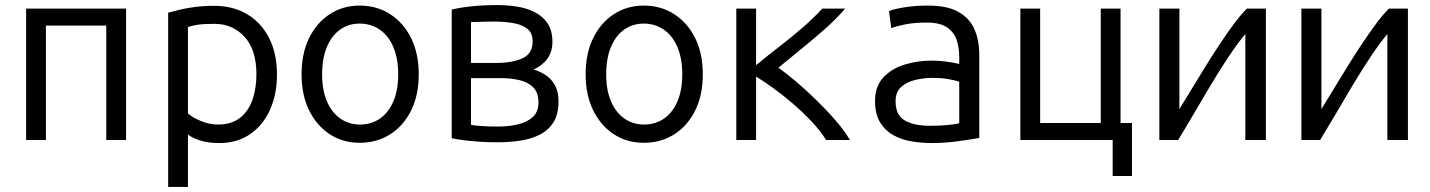

<svg xmlns="http://www.w3.org/2000/svg" viewBox="-20 -552 5640 757"><path d="M83 0V-518H477V0H399V-451H161V0Z M643 185V-502Q662 -507 688 -513.5Q714 -520 748.5 -524.5Q783 -529 825 -529Q898 -529 953.5 -496.5Q1009 -464 1040.5 -403Q1072 -342 1072 -258Q1072 -180 1044.5 -119Q1017 -58 966 -23Q915 12 845 12Q799 12 766.5 1Q734 -10 721 -22V185ZM839 -61Q893 -61 926.5 -87.5Q960 -114 975.5 -159Q991 -204 991 -259Q991 -356 944 -407Q897 -458 826 -458Q781 -458 757 -454Q733 -450 721 -445V-105Q738 -89 771.5 -75Q805 -61 839 -61Z M1398 11Q1332 11 1280.5 -22.5Q1229 -56 1199 -116.5Q1169 -177 1169 -259Q1169 -341 1198.5 -401.5Q1228 -462 1280 -496Q1332 -530 1398 -530Q1466 -530 1518.5 -496Q1571 -462 1601 -401.5Q1631 -341 1631 -259Q1631 -177 1601 -116.5Q1571 -56 1518.5 -22.5Q1466 11 1398 11ZM1399 -61Q1444 -61 1478 -84.5Q1512 -108 1531 -152.5Q1550 -197 1550 -259Q1550 -321 1531 -366Q1512 -411 1477.5 -435Q1443 -459 1398 -459Q1354 -459 1320.5 -435Q1287 -411 1268.5 -366Q1250 -321 1250 -259Q1250 -197 1269 -152.5Q1288 -108 1322 -84.5Q1356 -61 1399 -61Z M1941 9Q1900 9 1866 6.5Q1832 4 1806 0.5Q1780 -3 1761 -7V-514Q1780 -519 1806 -523Q1832 -527 1866 -529.5Q1900 -532 1941 -532Q1977 -532 2015 -526.5Q2053 -521 2085.5 -505.5Q2118 -490 2138 -461.5Q2158 -433 2158 -387Q2158 -348 2138.5 -321Q2119 -294 2084 -278Q2116 -268 2137.5 -251.5Q2159 -235 2170.5 -211Q2182 -187 2182 -152Q2182 -102 2162.5 -70.5Q2143 -39 2109 -21.5Q2075 -4 2031.5 2.5Q1988 9 1941 9ZM1942 -53Q1985 -53 2021.5 -61.5Q2058 -70 2080.5 -90.5Q2103 -111 2103 -148Q2103 -187 2082.5 -207.5Q2062 -228 2028.5 -236Q1995 -244 1954 -244H1837V-60Q1848 -57 1879.5 -55Q1911 -53 1942 -53ZM1837 -304H1939Q1999 -304 2039.5 -322Q2080 -340 2080 -389Q2080 -424 2056.5 -440.5Q2033 -457 1997.5 -462Q1962 -467 1925 -467Q1899 -467 1877 -466Q1855 -465 1837 -465Z M2518 11Q2452 11 2400.5 -22.5Q2349 -56 2319 -116.5Q2289 -177 2289 -259Q2289 -341 2318.5 -401.5Q2348 -462 2400 -496Q2452 -530 2518 -530Q2586 -530 2638.5 -496Q2691 -462 2721 -401.5Q2751 -341 2751 -259Q2751 -177 2721 -116.5Q2691 -56 2638.5 -22.5Q2586 11 2518 11ZM2519 -61Q2564 -61 2598 -84.5Q2632 -108 2651 -152.5Q2670 -197 2670 -259Q2670 -321 2651 -366Q2632 -411 2597.5 -435Q2563 -459 2518 -459Q2474 -459 2440.5 -435Q2407 -411 2388.5 -366Q2370 -321 2370 -259Q2370 -197 2389 -152.5Q2408 -108 2442 -84.5Q2476 -61 2519 -61Z M2883 0V-518H2961V-295Q3007 -333 3053 -368.5Q3099 -404 3142 -441Q3185 -478 3222 -518H3312Q3279 -479 3235 -440Q3191 -401 3143.5 -362.5Q3096 -324 3049 -285Q3079 -264 3118.5 -230.5Q3158 -197 3199 -157Q3240 -117 3275 -76.5Q3310 -36 3331 0H3237Q3214 -37 3179.5 -73.5Q3145 -110 3106 -143.5Q3067 -177 3029 -204.5Q2991 -232 2961 -250V0Z M3654 12Q3614 12 3574.5 5.5Q3535 -1 3502.5 -19Q3470 -37 3450 -69.5Q3430 -102 3430 -153Q3430 -212 3463 -247Q3496 -282 3547 -297.5Q3598 -313 3652 -313Q3681 -313 3708.5 -309.5Q3736 -306 3762 -300V-328Q3762 -361 3752.5 -392Q3743 -423 3715.5 -443Q3688 -463 3634 -463Q3584 -463 3547.5 -455.5Q3511 -448 3494 -441L3485 -508Q3502 -516 3545 -523Q3588 -530 3639 -530Q3715 -530 3759 -505Q3803 -480 3822 -436.5Q3841 -393 3841 -336V-8Q3807 -2 3756 5Q3705 12 3654 12ZM3648 -56Q3686 -56 3715.5 -59Q3745 -62 3762 -66V-230Q3744 -236 3716.5 -240.5Q3689 -245 3658 -245Q3623 -245 3589 -237Q3555 -229 3533 -209Q3511 -189 3511 -153Q3511 -98 3547.5 -77Q3584 -56 3648 -56Z M4367 142V0H4003V-518H4081V-67H4320V-518H4398V-67H4443V142Z M4551 0V-518H4630V-122Q4653 -159 4679 -202Q4705 -245 4732.5 -289.5Q4760 -334 4788.5 -377Q4817 -420 4844 -456.5Q4871 -493 4896 -518H4971V0H4890V-418Q4859 -381 4822.5 -326Q4786 -271 4750 -210.5Q4714 -150 4681.5 -94.5Q4649 -39 4625 0Z M5111 0V-518H5190V-122Q5213 -159 5239 -202Q5265 -245 5292.5 -289.5Q5320 -334 5348.5 -377Q5377 -420 5404 -456.5Q5431 -493 5456 -518H5531V0H5450V-418Q5419 -381 5382.5 -326Q5346 -271 5310 -210.5Q5274 -150 5241.5 -94.5Q5209 -39 5185 0Z"/></svg>

Font: Ubuntu Sans Mono
Style: Regular
Weight: 400
Monospace: yes
Designer: Dalton Maag Ltd
Foundry: Dalton Maag Ltd
Version: Version 1.006